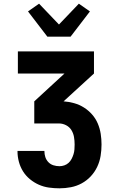

<svg xmlns="http://www.w3.org/2000/svg" viewBox="-20 -799 640 1042"><path d="M303 223Q274 223 245.5 219Q217 215 191 203.5Q165 192 142.5 173.5Q120 155 105 131Q90 107 82.5 79Q75 51 75 23V20H221V21Q221 38 226 53.5Q231 69 242.5 81Q254 93 270 98Q286 103 303 103Q316 103 329 98.5Q342 94 352 85Q362 76 368.5 63.5Q375 51 379 38Q383 25 384 11.5Q385 -2 385 -15Q385 -36 381.5 -56Q378 -76 367.5 -93Q357 -110 338.5 -119.5Q320 -129 300 -129H166V-249L330 -400H77V-520H490V-400L325 -249Q354 -247 382.5 -239Q411 -231 435.5 -215.5Q460 -200 479.5 -178Q499 -156 510.5 -129Q522 -102 526.5 -73Q531 -44 531 -15Q531 16 526 47Q521 78 507.5 106.5Q494 135 472.5 158Q451 181 423.5 196Q396 211 365 217Q334 223 303 223ZM237 -600 132 -737 192 -779 300 -666 408 -779 468 -737 363 -600Z"/></svg>

Font: Iosevka Aile Heavy
Style: Regular
Weight: 900
Designer: Belleve Invis
Foundry: Belleve Invis
Version: Version 31.1.0; ttfautohint (v1.8.4)